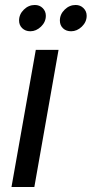

<svg xmlns="http://www.w3.org/2000/svg" viewBox="-20 -747 366 767"><path d="M25.9 0 123 -547.9H213.9L117.2 0ZM101.1 -622.1Q81.5 -622.1 68.8 -634.3Q56.2 -646.5 56.2 -665Q56.2 -689.9 75.2 -708.5Q94.2 -727.1 119.1 -727.1Q138.2 -727.1 150.6 -714.6Q163.1 -702.1 163.1 -684.1Q163.1 -659.2 143.8 -640.6Q124.5 -622.1 101.1 -622.1ZM264.2 -622.1Q244.1 -622.1 231.7 -634Q219.2 -646 219.2 -665Q219.2 -689.9 238.3 -708.5Q257.3 -727.1 282.2 -727.1Q300.8 -727.1 313.5 -714.6Q326.2 -702.1 326.2 -684.1Q326.2 -659.2 306.9 -640.6Q287.6 -622.1 264.2 -622.1Z"/></svg>

Font: SVN-Poppins
Style: Italic
Weight: 400
Italic angle: -10°
Designer: Ninad Kale (Devanagari), Jonny Pinhorn (Latin)
Foundry: Indian Type Foundry
Version: Version 3.002 2017